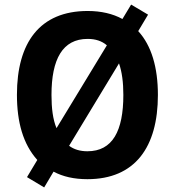

<svg xmlns="http://www.w3.org/2000/svg" viewBox="-20 -773 764 839"><path d="M670 -358C670 -478 642 -574 584 -637L627 -709L553 -753L515 -690C473 -713 422 -725 363 -725C154 -725 54 -587 54 -359C54 -239 81 -143 143 -74L98 1L173 46L214 -23C255 -1 304 10 362 10C570 10 670 -130 670 -358ZM205 -358C205 -514 253 -603 363 -603C397 -603 425 -594 447 -575L227 -213C211 -251 205 -300 205 -358ZM519 -358C519 -201 472 -112 362 -112C330 -112 303 -120 282 -136L500 -496C513 -459 519 -413 519 -358Z"/></svg>

Font: Noto Sans Kannada SemiCondensed
Style: Bold
Weight: 700
Width: 4
Designer: Jelle Bosma - Monotype Design Team
Foundry: Monotype Imaging Inc.
Version: Version 2.005